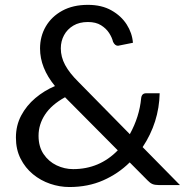

<svg xmlns="http://www.w3.org/2000/svg" viewBox="-20 -744 752 772"><path d="M259 8Q220 8 181.8 -5Q143.5 -18 112.5 -43.5Q81.5 -69 62.8 -106Q44 -143 44 -191Q44 -239.5 65.2 -279.5Q86.5 -319.5 122 -349.5Q157.5 -379.5 201 -398Q141 -471 141 -549Q141 -598 164.2 -637.8Q187.5 -677.5 230.5 -701Q273.5 -724.5 333.5 -724.5Q389 -724.5 428.2 -702.2Q467.5 -680 489.5 -645.5Q511.5 -611 514.5 -572Q456.5 -560 454.5 -560Q442 -560 434.5 -576Q430.5 -593 418.8 -611.2Q407 -629.5 386.2 -642.5Q365.5 -655.5 333.5 -655.5Q299 -655.5 274.8 -641Q250.5 -626.5 237.5 -602.5Q224.5 -578.5 224.5 -549.5Q224.5 -515 241.8 -482.8Q259 -450.5 296 -414L502 -204.5Q540.5 -274.5 547.5 -348.5Q549.5 -369 567.5 -369H622Q619.5 -252 553.5 -152.5L703.5 0H617Q602.5 0 593 -4Q583.5 -8 574 -18L501.5 -91Q455.5 -45.5 394.8 -18.8Q334 8 259 8ZM274 -64Q380 -64 453.5 -139.5L241.5 -353Q187 -323 161 -283.2Q135 -243.5 135 -198Q135 -154.5 155.2 -124.5Q175.5 -94.5 207.5 -79.2Q239.5 -64 274 -64Z"/></svg>

Font: Verano Sans
Style: Regular
Weight: 400
Designer: Lukasz Dziedzic with Adam Twardoch and Botio Nikoltchev
Foundry: tyPoland Lukasz Dziedzic
Version: Version 3.001;December 28, 2019;FontCreator 12.0.0.2547 64-b